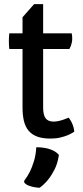

<svg xmlns="http://www.w3.org/2000/svg" viewBox="-20 -660 403 928"><path d="M88.9 -423.3H24.9Q24.4 -428.7 23.9 -435.1Q23.4 -440.4 23.2 -447.8Q22.9 -455.1 22.9 -463.9Q22.9 -472.7 23.4 -480.2Q23.9 -487.8 24.9 -499H88.9V-576.7L145 -640.1H188.5V-499H326.7Q327.6 -494.1 328.4 -487.3Q329.1 -480.5 329.1 -474.1Q329.1 -462.9 326.9 -453.6Q324.7 -444.3 322.3 -437.5Q319.3 -429.7 315.4 -423.3H188.5V-140.1Q188.5 -104.5 200.4 -88.4Q212.4 -72.3 238.8 -72.3Q250 -72.3 262.5 -75Q274.9 -77.6 286.1 -81.5Q298.8 -85.9 312 -91.3Q321.8 -78.6 327.4 -66.4Q333 -54.2 335.4 -44.4Q338.4 -33.2 338.9 -23.4Q325.2 -14.2 308.1 -6.8Q293 -0.5 272 4.6Q251 9.8 223.6 9.8Q185.5 9.8 159.9 0.2Q134.3 -9.3 118.4 -28.1Q102.5 -46.9 95.7 -75Q88.9 -103 88.9 -139.6ZM155.3 51.8Q155.8 51.8 161.9 51.8Q168 51.8 177.5 52.5Q187 53.2 199 55.4Q210.9 57.6 222.9 61.8Q234.9 65.9 245.8 72.5Q256.8 79.1 264.6 88.9Q258.8 129.9 243.7 159.2Q228.5 188.5 212.4 208.5Q193.4 231.9 171.4 247.6Q155.3 246.6 141.1 243.7Q128.9 241.2 116.2 236.1Q103.5 231 96.7 221.2L97.2 213.4Q111.8 194.3 124.5 169.9Q134.8 148.9 144 119.1Q153.3 89.4 155.3 51.8Z"/></svg>

Font: Basic
Style: Regular
Weight: 400
Designer: Magnus Gaarde
Foundry: Magnus Gaarde
Version: Version 1.003; ttfautohint (v1.1) -l 6 -r 16 -G 0 -x 16 -D l